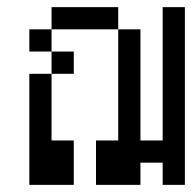

<svg xmlns="http://www.w3.org/2000/svg" viewBox="-20 -520 540 540"><path d="M187.5 -312.5V-375H125V-312.5H62.5V0H187.5Q187.5 0 187.5 -125H125V-312.5ZM437.5 -62.5V0H500Q500 0 500 -500H437.5Q437.5 -500 437.5 -125H375V-437.5H312.5V-125H250Q250 -125 250 0H375V-62.5ZM125 -375V-437.5H62.5V-375ZM125 -437.5H312.5V-500H125Z"/></svg>

Font: BFUnifontExMono
Style: Regular
Weight: 500
Version: Version 15.0.06